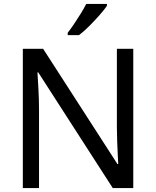

<svg xmlns="http://www.w3.org/2000/svg" viewBox="-20 -1057 800 984"><path d="M663 -93H558L176 -686H172Q174 -651 177 -599Q180 -547 180 -492V-93H97V-807H201L582 -216H586Q585 -232 583.5 -264Q582 -296 580.5 -334Q579 -372 579 -404V-807H663ZM528 -1027Q516 -1009 491 -980.5Q466 -952 437.5 -923.5Q409 -895 385 -877H327V-889Q342 -908 359.5 -934Q377 -960 394 -987.5Q411 -1015 422 -1037H528Z"/></svg>

Font: Noto Sans Telugu UI
Style: Regular
Weight: 400
Designer: Jelle Bosma - Monotype Design Team
Foundry: Monotype Imaging Inc.
Version: Version 2.005; ttfautohint (v1.8.4.7-5d5b)